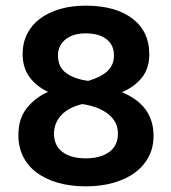

<svg xmlns="http://www.w3.org/2000/svg" viewBox="-20 -643 604 679"><path d="M150 -318Q108 -338 84 -371Q60 -404 60 -452Q60 -491 76 -523Q92 -555 121.5 -577Q151 -599 192 -611Q233 -623 283 -623Q388 -623 448 -577.5Q508 -532 508 -451Q508 -400 480.5 -367Q453 -334 411 -317Q433 -308 453.5 -294.5Q474 -281 489.5 -262.5Q505 -244 514 -219Q523 -194 523 -163Q523 -121 505.5 -88Q488 -55 456.5 -32Q425 -9 381 3.5Q337 16 283 16Q229 16 185.5 3.5Q142 -9 110.5 -32Q79 -55 62 -89Q45 -123 45 -165Q45 -224 75.5 -261.5Q106 -299 150 -318ZM271 -275Q222 -263 196.5 -235.5Q171 -208 171 -170Q171 -128 201 -105.5Q231 -83 283 -83Q334 -83 365.5 -105Q397 -127 397 -171Q397 -212 363.5 -239Q330 -266 271 -275ZM292 -357Q337 -370 360 -391.5Q383 -413 383 -447Q383 -484 356.5 -504.5Q330 -525 283 -525Q238 -525 211.5 -503.5Q185 -482 185 -447Q185 -405 215 -384Q245 -363 292 -357Z"/></svg>

Font: Baloo 2 Latin SemiBold
Style: Regular
Weight: 400
Designer: Sarang Kulkarni and Ek Type
Foundry: Ek Type
Version: Version 1.001